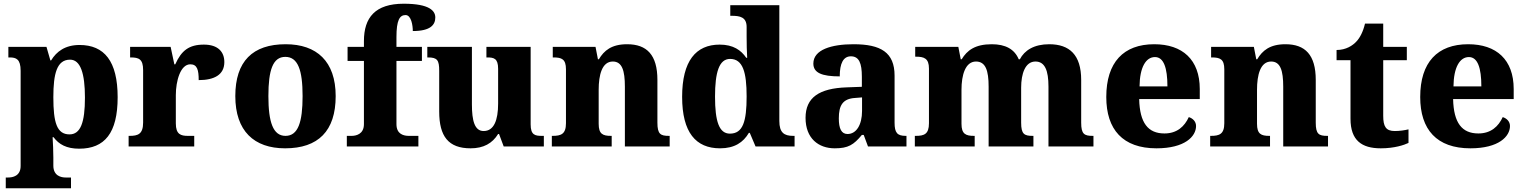

<svg xmlns="http://www.w3.org/2000/svg" viewBox="-20 -788 8203 1033"><path d="M11 225H362V167H333C310 167 267 159 267 103V60C267 23 265 -16 263 -50H268C297 -11 338 12 406 12C543 12 613 -72 613 -265C613 -459 541 -546 408 -546C331 -546 284 -511 255 -463H251L230 -536H25V-479H32C67 -479 91 -470 91 -407V105C91 160 47 167 24 167H11ZM354 -65C286 -65 267 -128 267 -265C267 -392 286 -467 357 -467C413 -467 437 -393 437 -263C437 -128 413 -65 354 -65Z M672 0H1025V-57H991C953 -57 926 -65 926 -124V-276C926 -353 951 -442 1004 -442C1041 -442 1049 -412 1049 -357C1133 -357 1187 -386 1187 -454C1187 -508 1154 -548 1077 -548C997 -548 956 -516 923 -442H918L898 -536H680V-479H683C727 -479 750 -470 750 -411V-129C750 -66 722 -57 677 -57H672Z M1514 10C1692 10 1786 -83 1786 -271C1786 -458 1684 -550 1517 -550C1339 -550 1246 -458 1246 -271C1246 -83 1347 10 1514 10ZM1516 -57C1449 -57 1424 -131 1424 -271C1424 -411 1448 -482 1515 -482C1583 -482 1608 -411 1608 -271C1608 -131 1584 -57 1516 -57Z M1846 0H2231V-57H2180C2153 -57 2113 -65 2113 -120V-460H2250V-536H2113V-589C2113 -679 2130 -707 2162 -707C2193 -707 2201 -650 2201 -621C2297 -621 2322 -655 2322 -694C2322 -729 2292 -768 2152 -768C1999 -768 1938 -694 1938 -567V-536H1850V-460H1938V-120C1938 -65 1894 -57 1872 -57H1846Z M2512 10C2582 10 2629 -17 2660 -67H2665L2690 0H2906V-57H2896C2859 -57 2835 -61 2835 -119V-536H2597V-479H2601C2637 -479 2660 -474 2660 -418V-231C2660 -140 2637 -83 2582 -83C2533 -83 2519 -140 2519 -226V-536H2279V-479H2283C2333 -479 2343 -464 2343 -407V-188C2343 -55 2392 10 2512 10Z M2949 0H3271V-57H3267C3223 -57 3201 -67 3201 -122V-305C3201 -385 3219 -457 3277 -457C3327 -457 3342 -408 3342 -322V0H3583V-57H3579C3534 -57 3517 -66 3517 -128V-358C3517 -493 3460 -550 3354 -550C3270 -550 3230 -516 3202 -469H3197L3184 -536H2954V-479H2958C3002 -479 3025 -470 3025 -415V-125C3025 -66 2998 -57 2953 -57H2949Z M3854 10C3932 10 3979 -22 4009 -73H4014L4045 0H4255V-57H4247C4199 -57 4173 -74 4173 -137V-760H3909V-703H3917C3961 -703 3997 -696 3997 -643V-591C3997 -553 3998 -508 4000 -477H3995C3967 -518 3925 -548 3852 -548C3724 -548 3650 -460 3650 -267C3650 -75 3724 10 3854 10ZM3907 -69C3849 -69 3827 -135 3827 -268C3827 -399 3849 -471 3908 -471C3977 -471 3997 -399 3997 -269C3997 -134 3977 -69 3907 -69Z M4471 10C4544 10 4573 -9 4617 -62H4627L4650 0H4857V-57H4853C4808 -57 4793 -73 4793 -128V-381C4793 -506 4719 -550 4572 -550C4454 -550 4356 -521 4356 -446C4356 -396 4402 -377 4498 -377C4498 -447 4517 -485 4558 -485C4602 -485 4617 -448 4617 -375V-321L4536 -318C4387 -313 4314 -263 4314 -154C4314 -43 4384 10 4471 10ZM4540 -67C4507 -67 4493 -96 4493 -151C4493 -221 4514 -257 4581 -261L4618 -264V-191C4618 -116 4587 -67 4540 -67Z M4902 0H5224V-57H5220C5176 -57 5153 -67 5153 -122V-305C5153 -385 5174 -457 5231 -457C5283 -457 5299 -408 5299 -322V0H5540V-57H5536C5491 -57 5474 -66 5474 -128V-316C5474 -392 5496 -457 5551 -457C5602 -457 5621 -408 5621 -322V0H5863V-57H5859C5814 -57 5797 -66 5797 -128V-358C5797 -493 5734 -550 5625 -550C5543 -550 5492 -517 5467 -469H5461C5438 -524 5389 -550 5316 -550C5226 -550 5183 -517 5154 -469H5149L5136 -536H4904V-483H4908C4952 -483 4978 -474 4978 -419V-125C4978 -66 4952 -57 4907 -57H4902Z M6202 10C6355 10 6415 -54 6415 -110C6415 -134 6398 -151 6376 -158C6353 -108 6313 -70 6245 -70C6157 -70 6112 -126 6109 -255H6435V-309C6435 -467 6342 -550 6190 -550C6025 -550 5932 -453 5932 -266C5932 -91 6021 10 6202 10ZM6261 -323H6111C6112 -426 6145 -481 6194 -481C6241 -481 6261 -423 6261 -323Z M6491 0H6813V-57H6809C6765 -57 6743 -67 6743 -122V-305C6743 -385 6761 -457 6819 -457C6869 -457 6884 -408 6884 -322V0H7125V-57H7121C7076 -57 7059 -66 7059 -128V-358C7059 -493 7002 -550 6896 -550C6812 -550 6772 -516 6744 -469H6739L6726 -536H6496V-479H6500C6544 -479 6567 -470 6567 -415V-125C6567 -66 6540 -57 6495 -57H6491Z M7409 10C7483 10 7535 -8 7558 -19V-92C7537 -87 7510 -83 7484 -83C7436 -83 7422 -108 7422 -165V-464H7549V-536H7422V-661H7324C7314 -618 7297 -585 7278 -565C7258 -543 7222 -519 7171 -519V-464H7246V-149C7246 -32 7307 10 7409 10Z M7891 10C8044 10 8104 -54 8104 -110C8104 -134 8087 -151 8065 -158C8042 -108 8002 -70 7934 -70C7846 -70 7801 -126 7798 -255H8124V-309C8124 -467 8031 -550 7879 -550C7714 -550 7621 -453 7621 -266C7621 -91 7710 10 7891 10ZM7950 -323H7800C7801 -426 7834 -481 7883 -481C7930 -481 7950 -423 7950 -323Z"/></svg>

Font: Noto Serif Malayalam ExtraBold
Style: Regular
Weight: 800
Designer: Indian type Foundry, Jelle Bosma, Monotype Design Team
Foundry: Monotype Imaging Inc.
Version: Version 2.104